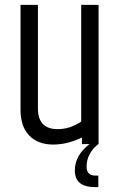

<svg xmlns="http://www.w3.org/2000/svg" viewBox="-20 -589 492 785"><path d="M216 -61Q266 -61 312 -92V-569H383V0H382Q334 38 334 93Q334 129 371 129H382V176H368Q286 176 286 108Q286 46 346 0H315V-27Q257 2 196.5 2Q136 2 100 -34.5Q64 -71 64 -140V-569H135V-146Q135 -61 216 -61Z"/></svg>

Font: Khand
Style: Regular
Weight: 400
Designer: Devanagari: Sanchit Sawaria, Jyotish Sonowal; Latin: Satya Rajpurohit
Foundry: Indian Type Foundry
Version: Version 1.101;PS 1.0;hotconv 1.0.78;makeotf.lib2.5.61930; tt